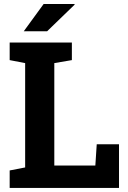

<svg xmlns="http://www.w3.org/2000/svg" viewBox="-20 -919 626 939"><path d="M27.3 0V-85.4L103 -100.1V-610.4L27.3 -625V-710.9H103H245.6H331.5V-625L245.6 -610.4V-109.4H446.3L453.1 -213.4H562V0ZM96.2 -766.1 193.4 -899.4H344.2L345.2 -896.5L210.4 -766.1H100.1Z"/></svg>

Font: Roboto Slab LO
Style: Bold
Weight: 700
Designer: Google
Version: Version 2.000